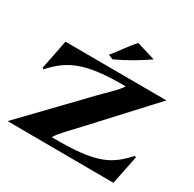

<svg xmlns="http://www.w3.org/2000/svg" viewBox="-201 -1169 1394 1383"><g transform="rotate(30 495.5 -477.0)"><path d="M491 -479 30 0 912 4 961 -235 950 -242C829 -109 732 -54 363 -59C389 -104 457 -171 510 -228L946 -701L105 -704L56 -459L67 -452C185 -582 296 -645 641 -642C618 -599 543 -534 491 -479ZM423 -779 462 -763C554 -805 647 -861 719 -911L564 -958C514 -904 468 -832 423 -779Z"/></g></svg>

Font: Coconat
Style: Bold
Weight: 900
Width: 8
Designer: Sara Lavazza
Foundry: Collletttivo
Version: Version 1.000;Glyphs 3.2 (3217)